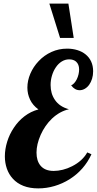

<svg xmlns="http://www.w3.org/2000/svg" viewBox="-20 -1020 533 1058"><path d="M252 -1000H356.9L386.2 -811H311ZM50.8 -35.2Q28.8 -59.1 17.8 -90.8Q6.8 -122.6 6.8 -158.2Q6.8 -197.8 19.5 -239Q32.2 -280.3 56.2 -315.9Q80.6 -353 115 -379.4Q149.4 -405.8 191.9 -417Q160.6 -439.5 145.8 -470.7Q130.9 -502 130.9 -537.1Q130.9 -575.7 147.2 -614Q163.6 -652.3 192.9 -683.1Q223.1 -715.3 263.4 -733.6Q303.7 -752 350.1 -752Q379.9 -752 406.2 -743.9Q432.6 -735.8 451.7 -720.2Q471.7 -704.1 482.4 -680.7Q493.2 -657.2 493.2 -627Q493.2 -605 487.3 -585.9Q481.4 -566.9 471.2 -552.7Q460.9 -538.6 447.3 -530.8Q433.6 -522.9 418.9 -522.9Q391.6 -522.9 372.1 -549.8Q380.4 -552.7 388.7 -561.8Q397 -570.8 403.3 -583.5Q409.2 -595.7 412.6 -609.9Q416 -624 416 -637.2Q416 -665.5 398.9 -680.7Q384.8 -692.9 360.8 -692.9Q339.4 -692.9 320.3 -681.2Q301.3 -669.4 287.6 -648.9Q273.9 -628.9 266.4 -603.5Q258.8 -578.1 258.8 -551.8Q258.8 -504.4 282.2 -470.2Q307.6 -432.1 359.9 -418Q309.1 -406.7 266.1 -366.2Q227.5 -329.1 204.1 -276.9Q181.2 -224.6 181.2 -179.2Q181.2 -133.8 203.1 -107.4Q227.5 -78.1 275.9 -78.1Q299.8 -78.1 326.4 -84.7Q353 -91.3 377.4 -104Q434.1 -132.8 460.9 -180.2L483.9 -169.9Q444.3 -83.5 363.3 -32.2Q324.2 -7.8 280.3 5.1Q236.3 18.1 190.9 18.1Q144 18.1 108.9 4.2Q73.7 -9.8 50.8 -35.2Z"/></svg>

Font: Pattaya
Style: Regular
Weight: 400
Designer: Pablo Impallari / Thai characters Designed by Thanarat Vachiruckul and Suppakit Chalermlarp
Foundry: Pablo Impallari
Version: Version 2.001